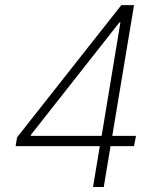

<svg xmlns="http://www.w3.org/2000/svg" viewBox="-20 -748 635 768"><path d="M42.5 -163.6 48.3 -198.7 465.3 -727.5H492.2L481.4 -658.7H458L103.5 -208.5V-204.6H523.9L516.1 -163.6ZM352.1 0 381.3 -175.8 384.3 -190.9 473.1 -727.5H516.1L395 0Z"/></svg>

Font: Inter Tight ExtraLight
Style: Italic
Weight: 250
Italic angle: -9.39999°
Designer: Rasmus Andersson
Foundry: rsms
Version: Version 3.004